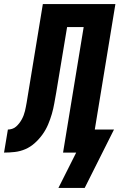

<svg xmlns="http://www.w3.org/2000/svg" viewBox="-62 -755 591 950"><path d="M227 175 315 0H250L352 -621H270L216 -296Q211 -269 206.5 -243Q202 -217 194.5 -191Q187 -165 176 -139Q165 -113 148.5 -90Q132 -67 110.5 -47.5Q89 -28 63.5 -17Q38 -6 11 -3Q-16 0 -42 0L-23 -114Q-13 -114 -2 -117.5Q9 -121 17.5 -128.5Q26 -136 33 -145Q40 -154 45.5 -164Q51 -174 55 -184.5Q59 -195 61.5 -205.5Q64 -216 66 -226.5Q68 -237 70 -248Q73 -265 75.5 -281.5Q78 -298 81 -315L150 -735H509L407 -114H502L357 175Z"/></svg>

Font: Iosevka SS04 Heavy
Style: Italic
Weight: 900
Italic angle: -9°
Monospace: yes
Designer: Belleve Invis
Foundry: Belleve Invis
Version: Version 19.0.0; ttfautohint (v1.8.4)